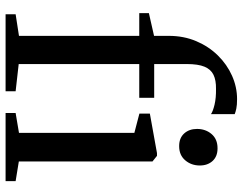

<svg xmlns="http://www.w3.org/2000/svg" viewBox="-111 -759 870 688"><g transform="rotate(90 324.0 -415.0)"><path d="M31 0V-36L108.5 -48V-479H27V-513.5L108.5 -532V-585Q108.5 -638.5 127.5 -683.2Q146.5 -728 178.8 -760.8Q211 -793.5 251.5 -811.5Q292 -829.5 335 -829.5Q356.5 -829.5 369.2 -826.8Q382 -824 389 -821V-736Q379 -743 355 -748.8Q331 -754.5 298.5 -754Q267.5 -754.5 248 -745Q228.5 -735.5 219 -712.8Q209.5 -690 209.5 -649V-532.5H330.5V-479H209.5V-47L307 -36V0ZM385 0V-36L456 -48V-461.5L387 -479.5V-517L528.5 -542.5H538.5L558.5 -526.5V-47.5L629 -36V0ZM503 -622Q474.5 -622 458.2 -640Q442 -658 442 -686Q442 -716.5 460.2 -738Q478.5 -759.5 511 -759.5H512Q540.5 -759.5 556.8 -741.8Q573 -724 573 -696Q573 -665.5 554.5 -643.8Q536 -622 504 -622Z"/></g></svg>

Font: Merriweather 72pt
Style: Regular
Weight: 400
Version: Version 2.100